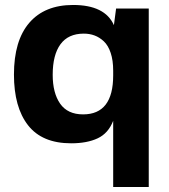

<svg xmlns="http://www.w3.org/2000/svg" viewBox="-20 -562 679 772"><path d="M435.1 189.9V-76.2Q415.5 -25.9 372.8 -5.9Q330.1 14.2 266.1 14.2Q149.4 14.2 92.8 -58.3Q36.1 -130.9 36.1 -262.2Q36.1 -398.9 97.9 -470.5Q159.7 -542 273.9 -542Q401.9 -542 438 -460.9L446.8 -527.8H578.1V189.9ZM191.9 -261.2Q191.9 -188 221.9 -145Q252 -102.1 314 -102.1Q435.1 -102.1 435.1 -258.8V-277.8Q435.1 -319.3 425 -349.4Q415 -379.4 397.5 -395.8Q379.9 -412.1 360.1 -419.4Q340.3 -426.8 316.9 -426.8Q254.4 -426.8 223.1 -384Q191.9 -341.3 191.9 -261.2Z"/></svg>

Font: Nacelle Bold
Style: Regular
Weight: 700
Designer: Sora Sagano
Foundry: Sora Sagano
Version: Version 1.000;FEAKit 1.0